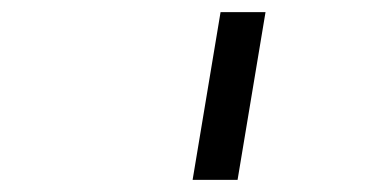

<svg xmlns="http://www.w3.org/2000/svg" viewBox="-20 -760 640 316"><path d="M297 -464 343 -740H417L371 -464Z"/></svg>

Font: iA Writer Mono V
Style: Regular
Weight: 400
Italic angle: -9.5°
Designer: Mike Abbink, Paul van der Laan, Pieter van Rosmalen
Foundry: Bold Monday
Version: Version 2.000